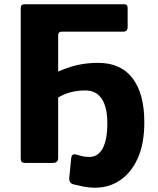

<svg xmlns="http://www.w3.org/2000/svg" viewBox="-20 -762 738 898"><path d="M439 -468Q545 -468 600 -396Q655 -324 655 -190Q655 -89 624 -21Q593 47 541 81.5Q489 116 425 116Q397 116 372 111Q347 106 327 101Q315 99 309 91.5Q303 84 304 68L313 -22Q315 -43 333 -40Q346 -37 361 -32.5Q376 -28 398 -28Q439 -28 460.5 -68.5Q482 -109 482 -185Q482 -262 455.5 -300.5Q429 -339 379 -339Q344 -339 312 -331Q280 -323 245 -302V-435Q245 -423 258 -430Q311 -452 352.5 -460Q394 -468 439 -468ZM77 -723Q77 -742 93 -742H562Q577 -742 577 -725V-635Q577 -614 556 -614H271Q252 -614 252 -598V-23Q252 0 227 0H99Q86 0 81.5 -5Q77 -10 77 -21Z"/></svg>

Font: Libre Franklin
Style: Bold
Weight: 700
Designer: Pablo Impallari, Rodrigo Fuenzalida, Nhung Nguyen
Foundry: Impallari Type
Version: Version 3.000